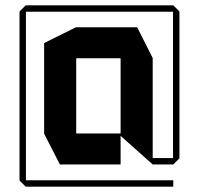

<svg xmlns="http://www.w3.org/2000/svg" viewBox="-20 -615 744 718"><path d="M265 -397V-513H493L551 -398V-397ZM76 83 53 60V-571H77V83ZM77 83V59H628V83ZM204 0 145 -115V-116H431V0ZM145 -116V-454L264 -513H265V-116ZM551 0 431 -107V-397H551ZM551 0V-24H651V-23L628 0ZM53 -571V-572L76 -595H627V-571ZM627 -24V-595H628L651 -572V-24Z"/></svg>

Font: Foldit Medium
Style: Regular
Weight: 500
Version: Version 1.003